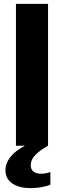

<svg xmlns="http://www.w3.org/2000/svg" viewBox="-20 -749 328 987"><path d="M62 0V-729H227V0ZM139 218Q77 218 42.5 193.5Q8 169 8 126Q8 101 21.5 76Q35 51 63.5 28.5Q92 6 137 -13H219L227 0Q186 23 162 47.5Q138 72 138 101Q138 121 151.5 132.5Q165 144 192 144Q205 144 217 141.5Q229 139 239 135V200Q222 208 194.5 213Q167 218 139 218Z"/></svg>

Font: Mona Sans SemiExpanded
Style: Bold
Weight: 700
Width: 6
Designer: Deni Anggara
Foundry: GitHub
Version: Version 2.000